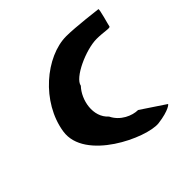

<svg xmlns="http://www.w3.org/2000/svg" viewBox="-144 -712 846 846"><g transform="rotate(-45 279.0 -288.5)"><path d="M67 -280C43 -122 307 0 389 -9C462 -18 484 -40 478 -40L367 -114C331 -114 279 -136 256 -184C202 -232 221 -323 264 -368C271 -411 392 -465 459 -465C504 -465 537 -455 538 -464C539 -472 563 -552 557 -552C557 -552 430 -568 373 -568C246 -568 91 -439 67 -280Z"/></g></svg>

Font: Ampere
Style: SCCndIta
Weight: 400
Version: Version 1